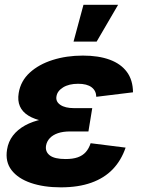

<svg xmlns="http://www.w3.org/2000/svg" viewBox="-20 -782 599 812"><path d="M237.3 10.3Q165 10.3 110.6 -8.3Q56.2 -26.9 28.8 -62.5Q1.5 -98.1 9.8 -149.4Q15.1 -183.1 34.7 -208.5Q54.2 -233.9 85.9 -251.5Q117.7 -269 160.4 -277.8Q203.1 -286.6 255.4 -286.6H363.8L354 -226.1H276.4Q246.6 -226.1 225.1 -218.8Q203.6 -211.4 190.9 -198Q178.2 -184.6 174.8 -166.5Q170.4 -140.6 190.4 -125Q210.4 -109.4 257.3 -109.4Q288.1 -109.4 308.8 -116.7Q329.6 -124 342.8 -138.9Q356 -153.8 363.3 -176.3L511.2 -157.7Q492.7 -103.5 456.8 -66.2Q420.9 -28.8 366.2 -9.3Q311.5 10.3 237.3 10.3ZM252.9 -262.2Q202.6 -262.2 164.1 -269.8Q125.5 -277.3 100.1 -293Q74.7 -308.6 64.2 -332.5Q53.7 -356.4 59.1 -388.7Q67.4 -439.5 105.7 -474.6Q144 -509.8 202.6 -528.3Q261.2 -546.9 330.6 -546.9Q397 -546.9 444.1 -529.5Q491.2 -512.2 516.6 -477.8Q542 -443.4 542.5 -391.6L387.2 -372.6Q386.7 -398.4 367.2 -413.1Q347.7 -427.7 310.5 -427.7Q271.5 -427.7 246.8 -412.4Q222.2 -397 218.8 -374.5Q214.8 -352.5 235.1 -338.6Q255.4 -324.7 293 -324.7H370.1L359.9 -262.2ZM291 -606 333 -761.7H479.5L388.7 -606Z"/></svg>

Font: Inter 18pt ExtraBold
Style: Italic
Weight: 800
Italic angle: -9.3988°
Designer: Rasmus Andersson
Foundry: rsms
Version: Version 4.001;git-66647c0bb